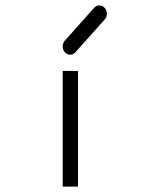

<svg xmlns="http://www.w3.org/2000/svg" viewBox="-20 -738 526 709"><path d="M211.5 -476H268V-49H211.5ZM219.5 -545Q211.5 -553.5 211.5 -566Q211.5 -579 219.5 -588L327.5 -709Q336 -718 346.5 -718Q358.5 -718 366.5 -709Q374.5 -700 374.5 -687Q374.5 -674.5 366.5 -666L258.5 -545Q250.5 -536 238.5 -536Q228 -536 219.5 -545Z"/></svg>

Font: 3270 Nerd Font Mono SemCond
Style: Regular
Weight: 400
Monospace: yes
Version: Version 3.0.1;Nerd Fonts 3.1.1